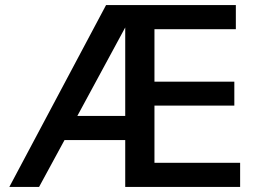

<svg xmlns="http://www.w3.org/2000/svg" viewBox="-20 -742 1036 762"><path d="M477 -282H287L477 -633ZM933 0V-96H593V-323H910V-418H593V-626H916V-722H401L17 0H135L236 -186H477V0Z"/></svg>

Font: Perun Medium
Style: Regular
Weight: 500
Foundry: Copyright (c) Stefan Peev, Context Ltd, 2016
Version: Version 1.089